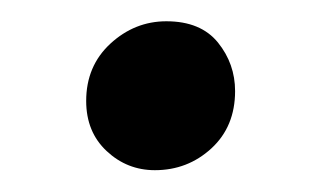

<svg xmlns="http://www.w3.org/2000/svg" viewBox="-20 -146 294 176"><path d="M122 10Q96.5 10 77.8 -7.5Q59 -25 59 -53.5Q59 -85.5 81.2 -106Q103.5 -126.5 132.5 -126.5Q164 -126.5 179.8 -107Q195.5 -87.5 195.5 -62.5Q195.5 -30 173.8 -10Q152 10 122 10Z"/></svg>

Font: Merriweather 20pt
Style: Regular
Weight: 400
Version: Version 2.100